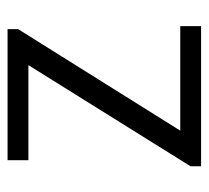

<svg xmlns="http://www.w3.org/2000/svg" viewBox="-42 -509 551 507"><g transform="rotate(-90 233.5 -255.5)"><path d="M48 0V-28L315 -456H64V-511H410V-483L142 -55H418V0Z"/></g></svg>

Font: Chivo ExtraLight
Style: Regular
Weight: 250
Designer: Hector Gatti
Foundry: Omnibus-Type
Version: Version 2.002